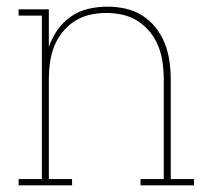

<svg xmlns="http://www.w3.org/2000/svg" viewBox="-20 -558 640 578"><path d="M36 0V-19H106V-511H36V-530H127V-417Q137 -445 153.5 -468.5Q170 -492 194 -508.5Q218 -525 246.5 -531.5Q275 -538 303 -538Q331 -538 358 -532Q385 -526 408 -511.5Q431 -497 448.5 -475Q466 -453 476 -427.5Q486 -402 490 -374.5Q494 -347 494 -320V-19H564V0H403V-19H473V-320Q473 -345 469.5 -370Q466 -395 457 -418Q448 -441 432 -461Q416 -481 395 -494.5Q374 -508 349.5 -513.5Q325 -519 300 -519Q275 -519 250.5 -513.5Q226 -508 205 -494.5Q184 -481 168 -461Q152 -441 143 -418Q134 -395 130.5 -370Q127 -345 127 -320V-19H197V0Z"/></svg>

Font: Iosevka Curly Slab ThEx
Style: Regular
Weight: 100
Width: 7
Monospace: yes
Designer: Belleve Invis
Foundry: Belleve Invis
Version: Version 11.1.0; ttfautohint (v1.8.3)